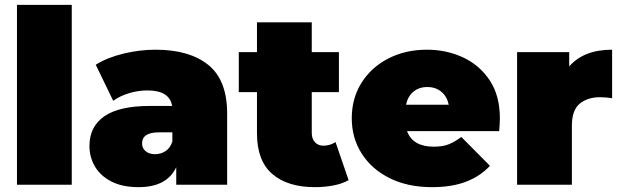

<svg xmlns="http://www.w3.org/2000/svg" viewBox="-20 -762 2559 792"><path d="M50 0V-742H276V0Z M707 0V-72Q668 10 552 10Q485 10 440 -13Q395 -36 372 -74.5Q349 -113 349 -160Q349 -240 410.5 -282.5Q472 -325 599 -325H690Q685 -356 660 -372.5Q635 -389 587 -389Q550 -389 512 -377.5Q474 -366 447 -346L375 -495Q423 -525 490 -541Q557 -557 621 -557Q762 -557 839.5 -494Q917 -431 917 -294V0ZM691 -178V-216H635Q566 -216 566 -170Q566 -151 580.5 -138.5Q595 -126 620 -126Q643 -126 662.5 -138.5Q682 -151 691 -178Z M1279 10Q1166 10 1103 -44.5Q1040 -99 1040 -212V-382H965V-547H1040V-670H1266V-547H1378V-382H1266V-214Q1266 -189 1279.5 -175Q1293 -161 1313 -161Q1342 -161 1364 -176L1418 -19Q1392 -4 1355.5 3Q1319 10 1279 10Z M1762 10Q1662 10 1587.5 -27Q1513 -64 1472 -128.5Q1431 -193 1431 -274Q1431 -357 1471.5 -421Q1512 -485 1582.5 -521Q1653 -557 1741 -557Q1822 -557 1890.5 -525Q1959 -493 2000.5 -430Q2042 -367 2042 -274Q2042 -262 2041 -247.5Q2040 -233 2039 -221H1659Q1683 -157 1769 -157Q1807 -157 1831.5 -167Q1856 -177 1883 -197L2001 -78Q1961 -35 1902.5 -12.5Q1844 10 1762 10ZM1655 -330H1831Q1824 -364 1800.5 -383.5Q1777 -403 1743 -403Q1708 -403 1685 -383.5Q1662 -364 1655 -330Z M2113 0V-547H2328V-488Q2388 -557 2505 -557V-357Q2478 -361 2455 -361Q2404 -361 2371.5 -334.5Q2339 -308 2339 -243V0Z"/></svg>

Font: Montserrat Black
Style: Regular
Weight: 900
Designer: Julieta Ulanovsky
Foundry: Julieta Ulanovsky
Version: Version 9.000; ttfautohint (v1.8.4.7-5d5b)